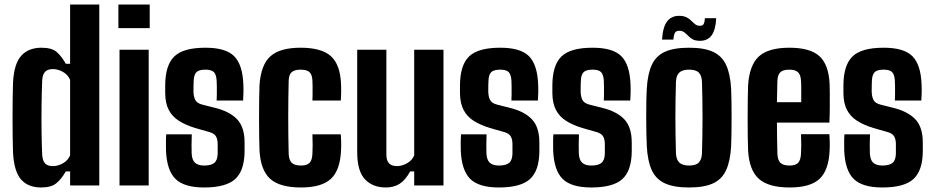

<svg xmlns="http://www.w3.org/2000/svg" viewBox="-20 -820 4129 849"><path d="M162 9Q103.5 9 72.5 -27.2Q41.5 -63.5 37.5 -147.5Q36.5 -175.5 36 -215.5Q35.5 -255.5 35.5 -299Q35.5 -342.5 36 -383Q36.5 -423.5 37.5 -453Q41.5 -537 73.5 -573Q105.5 -609 163.5 -609Q208 -609 229.8 -590.8Q251.5 -572.5 271 -538H290V-800H419V0H290V-62H271Q251.5 -28 228.8 -9.5Q206 9 162 9ZM214 -85.5Q236.5 -85.5 258.5 -98Q280.5 -110.5 290 -133V-467Q280.5 -489.5 258.5 -502Q236.5 -514.5 214 -514.5Q190 -514.5 179 -502.2Q168 -490 166.5 -463.5Q164.5 -414 163.8 -354.8Q163 -295.5 163.8 -238Q164.5 -180.5 166.5 -136.5Q168 -110 179 -97.8Q190 -85.5 214 -85.5Z M503.5 -695.5V-800H642V-695.5ZM508.5 0V-600H637.5V0Z M882.5 9Q794 9 755.8 -29Q717.5 -67 714 -154.5Q713.5 -172 713.8 -194.5Q714 -217 715 -226H828Q827 -199.5 827 -177.2Q827 -155 827.5 -141Q829 -112 842.8 -100Q856.5 -88 882.5 -88Q914 -88 928 -100Q942 -112 942.5 -141Q942.5 -154.5 942.5 -158.8Q942.5 -163 942.5 -167Q942.5 -171 942.5 -183Q942.5 -204 935 -216.8Q927.5 -229.5 908 -235.5L843 -254Q800.5 -267 771 -285.8Q741.5 -304.5 726.2 -334Q711 -363.5 710.5 -407.5Q710.5 -417 710.5 -425.5Q710.5 -434 710.5 -443Q711 -532 750.8 -570.5Q790.5 -609 888.5 -609Q978 -609 1015.2 -571.8Q1052.5 -534.5 1056 -448.5Q1057 -431.5 1056.5 -408.5Q1056 -385.5 1055 -375.5H938Q938.5 -386.5 938.8 -404Q939 -421.5 938.8 -438Q938.5 -454.5 938 -463Q936.5 -490 926 -501Q915.5 -512 888.5 -512Q860 -512 848.8 -501Q837.5 -490 836.5 -463Q836 -450.5 835.8 -443.5Q835.5 -436.5 835.5 -418.5Q835.5 -395.5 842.5 -379.8Q849.5 -364 874 -357.5L931.5 -343Q996 -327 1028.8 -292.2Q1061.5 -257.5 1061.5 -190Q1061.5 -181 1061.5 -170.8Q1061.5 -160.5 1061.5 -151.5Q1061 -65.5 1020 -28.2Q979 9 882.5 9Z M1361.5 -375.5Q1362 -386.5 1362.2 -404Q1362.5 -421.5 1362.2 -438Q1362 -454.5 1361.5 -463Q1360.5 -490 1348.5 -501Q1336.5 -512 1309.5 -512Q1282 -512 1269.8 -501Q1257.5 -490 1256.5 -463Q1255.5 -423 1255 -382.5Q1254.5 -342 1254.5 -301.5Q1254.5 -261 1255 -221Q1255.5 -181 1256.5 -141Q1257.5 -112 1270.2 -100Q1283 -88 1311 -88Q1337 -88 1348.8 -100Q1360.5 -112 1361.5 -141Q1362.5 -155 1362.5 -177.2Q1362.5 -199.5 1361.5 -226H1487Q1488 -217 1488.5 -194.5Q1489 -172 1488 -154.5Q1484 -67 1443 -29Q1402 9 1311 9Q1217.5 9 1175 -29Q1132.5 -67 1127.5 -154.5Q1126.5 -177.5 1126 -215.8Q1125.5 -254 1125.5 -297.5Q1125.5 -341 1126 -380.2Q1126.5 -419.5 1127.5 -443.5Q1133.5 -533 1175.5 -571Q1217.5 -609 1309.5 -609Q1401.5 -609 1443 -571.8Q1484.5 -534.5 1488 -448.5Q1489 -431.5 1488.5 -408.5Q1488 -385.5 1487 -375.5Z M1686 9Q1628 9 1593.8 -27.2Q1559.5 -63.5 1559.5 -147.5V-600H1688.5V-136.5Q1688.5 -110 1700.2 -97.8Q1712 -85.5 1736 -85.5Q1757.5 -85.5 1780 -98.2Q1802.5 -111 1811.5 -133V-600H1941V0H1811.5V-62H1793.5Q1773 -24 1747.5 -7.5Q1722 9 1686 9Z M2186 9Q2097.5 9 2059.2 -29Q2021 -67 2017.5 -154.5Q2017 -172 2017.2 -194.5Q2017.5 -217 2018.5 -226H2131.5Q2130.5 -199.5 2130.5 -177.2Q2130.5 -155 2131 -141Q2132.5 -112 2146.2 -100Q2160 -88 2186 -88Q2217.5 -88 2231.5 -100Q2245.5 -112 2246 -141Q2246 -154.5 2246 -158.8Q2246 -163 2246 -167Q2246 -171 2246 -183Q2246 -204 2238.5 -216.8Q2231 -229.5 2211.5 -235.5L2146.5 -254Q2104 -267 2074.5 -285.8Q2045 -304.5 2029.8 -334Q2014.5 -363.5 2014 -407.5Q2014 -417 2014 -425.5Q2014 -434 2014 -443Q2014.5 -532 2054.2 -570.5Q2094 -609 2192 -609Q2281.5 -609 2318.8 -571.8Q2356 -534.5 2359.5 -448.5Q2360.5 -431.5 2360 -408.5Q2359.5 -385.5 2358.5 -375.5H2241.5Q2242 -386.5 2242.2 -404Q2242.5 -421.5 2242.2 -438Q2242 -454.5 2241.5 -463Q2240 -490 2229.5 -501Q2219 -512 2192 -512Q2163.5 -512 2152.2 -501Q2141 -490 2140 -463Q2139.5 -450.5 2139.2 -443.5Q2139 -436.5 2139 -418.5Q2139 -395.5 2146 -379.8Q2153 -364 2177.5 -357.5L2235 -343Q2299.5 -327 2332.2 -292.2Q2365 -257.5 2365 -190Q2365 -181 2365 -170.8Q2365 -160.5 2365 -151.5Q2364.5 -65.5 2323.5 -28.2Q2282.5 9 2186 9Z M2594.5 9Q2506 9 2467.8 -29Q2429.5 -67 2426 -154.5Q2425.5 -172 2425.8 -194.5Q2426 -217 2427 -226H2540Q2539 -199.5 2539 -177.2Q2539 -155 2539.5 -141Q2541 -112 2554.8 -100Q2568.5 -88 2594.5 -88Q2626 -88 2640 -100Q2654 -112 2654.5 -141Q2654.5 -154.5 2654.5 -158.8Q2654.5 -163 2654.5 -167Q2654.5 -171 2654.5 -183Q2654.5 -204 2647 -216.8Q2639.5 -229.5 2620 -235.5L2555 -254Q2512.5 -267 2483 -285.8Q2453.5 -304.5 2438.2 -334Q2423 -363.5 2422.5 -407.5Q2422.5 -417 2422.5 -425.5Q2422.5 -434 2422.5 -443Q2423 -532 2462.8 -570.5Q2502.5 -609 2600.5 -609Q2690 -609 2727.2 -571.8Q2764.5 -534.5 2768 -448.5Q2769 -431.5 2768.5 -408.5Q2768 -385.5 2767 -375.5H2650Q2650.5 -386.5 2650.8 -404Q2651 -421.5 2650.8 -438Q2650.5 -454.5 2650 -463Q2648.5 -490 2638 -501Q2627.5 -512 2600.5 -512Q2572 -512 2560.8 -501Q2549.5 -490 2548.5 -463Q2548 -450.5 2547.8 -443.5Q2547.5 -436.5 2547.5 -418.5Q2547.5 -395.5 2554.5 -379.8Q2561.5 -364 2586 -357.5L2643.5 -343Q2708 -327 2740.8 -292.2Q2773.5 -257.5 2773.5 -190Q2773.5 -181 2773.5 -170.8Q2773.5 -160.5 2773.5 -151.5Q2773 -65.5 2732 -28.2Q2691 9 2594.5 9Z M3027 9Q2960 9 2920.2 -9.2Q2880.5 -27.5 2862 -67.8Q2843.5 -108 2840 -174Q2839 -197 2838.2 -229.8Q2837.5 -262.5 2837.5 -298.8Q2837.5 -335 2838 -368.8Q2838.5 -402.5 2840 -427Q2843.5 -492 2861.8 -532.2Q2880 -572.5 2919.8 -590.8Q2959.5 -609 3027 -609Q3094.5 -609 3133.8 -590.5Q3173 -572 3191.2 -531.8Q3209.5 -491.5 3213 -427Q3214 -404 3214.5 -371Q3215 -338 3215 -301.8Q3215 -265.5 3214.5 -232Q3214 -198.5 3213 -174Q3209.5 -109 3191.2 -68.5Q3173 -28 3133.8 -9.5Q3094.5 9 3027 9ZM3027 -88Q3057.5 -88 3070.2 -101.5Q3083 -115 3084 -142Q3085 -181.5 3085.8 -221Q3086.5 -260.5 3086.5 -300.5Q3086.5 -340.5 3085.8 -380Q3085 -419.5 3084 -458.5Q3083 -485.5 3070.2 -498.8Q3057.5 -512 3027 -512Q2997 -512 2983.5 -498.8Q2970 -485.5 2969 -458.5Q2968 -419.5 2967.2 -379.8Q2966.5 -340 2966.5 -300.2Q2966.5 -260.5 2967.2 -220.8Q2968 -181 2969 -142Q2970 -115 2983.5 -101.5Q2997 -88 3027 -88ZM3097 -739.5H3147Q3144.5 -688 3126.8 -663.8Q3109 -639.5 3075.5 -639.5Q3055 -639.5 3043 -646.2Q3031 -653 3022.8 -661.8Q3014.5 -670.5 3005.8 -677.2Q2997 -684 2983.5 -684Q2968.5 -684 2963.8 -673.8Q2959 -663.5 2957.5 -645H2907.5Q2911 -701 2930 -725.5Q2949 -750 2982.5 -750Q3003 -750 3015.8 -743.5Q3028.5 -737 3037 -728.2Q3045.5 -719.5 3054 -712.8Q3062.5 -706 3075 -706Q3087.5 -706 3091.8 -714.5Q3096 -723 3097 -739.5Z M3472 9Q3378.5 9 3335.8 -29Q3293 -67 3288 -154.5Q3287 -177.5 3286.5 -215.8Q3286 -254 3286 -297.5Q3286 -341 3286.5 -380.2Q3287 -419.5 3288 -443.5Q3294 -533 3336.2 -571Q3378.5 -609 3470.5 -609Q3562 -609 3603.2 -571.8Q3644.5 -534.5 3648.5 -448.5Q3649 -436.5 3649.2 -408.2Q3649.5 -380 3649.2 -345Q3649 -310 3647.5 -278H3415.5Q3415.5 -243.5 3416.2 -209.2Q3417 -175 3417.5 -141Q3418.5 -112 3431 -100Q3443.5 -88 3472 -88Q3498 -88 3509.2 -100Q3520.5 -112 3522 -141Q3523 -155 3523 -177.2Q3523 -199.5 3522 -226.5H3647.5Q3648.5 -217 3649 -194.5Q3649.5 -172 3648.5 -154.5Q3644.5 -67 3603.8 -29Q3563 9 3472 9ZM3415.5 -368H3523Q3523 -389.5 3523 -409.2Q3523 -429 3522.8 -443.2Q3522.5 -457.5 3522 -463Q3520.5 -489 3508.8 -500.5Q3497 -512 3470.5 -512Q3442.5 -512 3430.5 -500.5Q3418.5 -489 3417.5 -463Q3417 -438.5 3416.5 -415Q3416 -391.5 3415.5 -368Z M3881.5 9Q3793 9 3754.8 -29Q3716.5 -67 3713 -154.5Q3712.5 -172 3712.8 -194.5Q3713 -217 3714 -226H3827Q3826 -199.5 3826 -177.2Q3826 -155 3826.5 -141Q3828 -112 3841.8 -100Q3855.5 -88 3881.5 -88Q3913 -88 3927 -100Q3941 -112 3941.5 -141Q3941.5 -154.5 3941.5 -158.8Q3941.5 -163 3941.5 -167Q3941.5 -171 3941.5 -183Q3941.5 -204 3934 -216.8Q3926.5 -229.5 3907 -235.5L3842 -254Q3799.5 -267 3770 -285.8Q3740.5 -304.5 3725.2 -334Q3710 -363.5 3709.5 -407.5Q3709.5 -417 3709.5 -425.5Q3709.5 -434 3709.5 -443Q3710 -532 3749.8 -570.5Q3789.5 -609 3887.5 -609Q3977 -609 4014.2 -571.8Q4051.5 -534.5 4055 -448.5Q4056 -431.5 4055.5 -408.5Q4055 -385.5 4054 -375.5H3937Q3937.5 -386.5 3937.8 -404Q3938 -421.5 3937.8 -438Q3937.5 -454.5 3937 -463Q3935.5 -490 3925 -501Q3914.5 -512 3887.5 -512Q3859 -512 3847.8 -501Q3836.5 -490 3835.5 -463Q3835 -450.5 3834.8 -443.5Q3834.5 -436.5 3834.5 -418.5Q3834.5 -395.5 3841.5 -379.8Q3848.5 -364 3873 -357.5L3930.5 -343Q3995 -327 4027.8 -292.2Q4060.5 -257.5 4060.5 -190Q4060.5 -181 4060.5 -170.8Q4060.5 -160.5 4060.5 -151.5Q4060 -65.5 4019 -28.2Q3978 9 3881.5 9Z"/></svg>

Font: Big Shoulders Display Thin ExtraBold
Style: Regular
Weight: 800
Version: Version 2.002